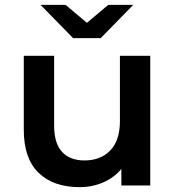

<svg xmlns="http://www.w3.org/2000/svg" viewBox="-20 -764 721 791"><path d="M599 -534V0H480V-68Q450 -32 405 -12.5Q360 7 308 7Q200 7 139 -52Q78 -111 78 -229V-534H203V-246Q203 -174 235.5 -138.5Q268 -103 328 -103Q395 -103 434.5 -144.5Q474 -186 474 -264V-534ZM529 -744 395 -607H281L147 -744H250L338 -670L426 -744Z"/></svg>

Font: CMG Sans SemiBold
Style: Regular
Weight: 600
Designer: Julieta Ulanovsky
Foundry: Julieta Ulanovsky
Version: Version 7.200